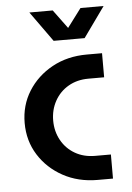

<svg xmlns="http://www.w3.org/2000/svg" viewBox="-51 -739 535 778"><g transform="rotate(-5 216.0 -350.0)"><path d="M315 0Q236 0 174 -34Q112 -68 76 -125.5Q40 -183 40 -255Q40 -327 76 -384.5Q112 -442 174 -476Q236 -510 315 -510H377V-412H313Q267 -412 231.5 -391.5Q196 -371 176 -335Q156 -299 156 -255Q156 -211 176 -175Q196 -139 231.5 -118.5Q267 -98 313 -98H377V0ZM186 -577 98 -700H193L249 -624L306 -700H400L312 -577Z"/></g></svg>

Font: MuseoModerno Thin Medium
Style: Regular
Weight: 500
Version: Version 1.003